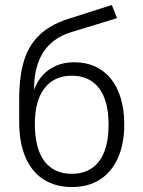

<svg xmlns="http://www.w3.org/2000/svg" viewBox="-20 -743 576 771"><path d="M269 8Q203 8 155.5 -22Q108 -52 82.5 -111Q57 -170 57 -254V-343Q57 -394 63 -437.5Q69 -481 82.5 -517Q96 -553 119.5 -582Q143 -611 178 -633Q213 -655 263 -670L429 -723L450 -670L266 -614Q191 -591 154 -533.5Q117 -476 117 -389V-367H112Q124 -409 147.5 -436.5Q171 -464 204 -478.5Q237 -493 278 -493Q325 -493 362 -476Q399 -459 425 -427Q451 -395 465 -348.5Q479 -302 479 -244Q479 -165 453.5 -108.5Q428 -52 381.5 -22Q335 8 269 8ZM268 -45Q339 -45 377.5 -95Q416 -145 416 -242Q416 -339 377.5 -389Q339 -439 268 -439Q198 -439 159 -389Q120 -339 120 -246Q120 -146 158.5 -95.5Q197 -45 268 -45Z"/></svg>

Font: Nunito Sans 10pt SemiCondensed Light
Style: Regular
Weight: 300
Width: 4
Designer: Vernon Adams
Foundry: Vernon Adams
Version: Version 3.101;gftools[0.9.27]